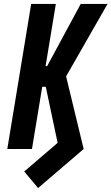

<svg xmlns="http://www.w3.org/2000/svg" viewBox="-20 -755 565 973"><path d="M173 198 103 114 272 -31 212 -315H194L142 0H17L138 -735H263L211 -420H219L389 -735H525L315 -368L404 0Z"/></svg>

Font: Iosevka SS18 Extrabold
Style: Italic
Weight: 800
Italic angle: -9°
Monospace: yes
Designer: Belleve Invis
Foundry: Belleve Invis
Version: Version 25.1.1; ttfautohint (v1.8.4)